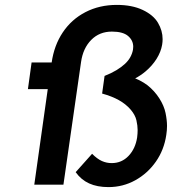

<svg xmlns="http://www.w3.org/2000/svg" viewBox="-20 -754 705 784"><path d="M423 10Q377 10 344 -5Q311 -20 289 -51L356 -126Q377 -105 396 -96.5Q415 -88 436 -88Q477 -88 505 -117.5Q533 -147 540 -193Q542 -209 542 -223Q542 -241 537 -263Q532 -285 513 -307Q494 -329 465.5 -345Q437 -361 397 -372L407 -444Q435 -455 455.5 -467.5Q476 -480 490 -493Q504 -506 512 -520.5Q520 -535 523 -551Q524 -557 524 -563Q524 -589 503 -607Q482 -625 437 -625Q386 -625 352.5 -591Q319 -557 311 -501L239 0H120L175 -390H94L109 -499H191Q201 -569 236.5 -622Q272 -675 329 -704.5Q386 -734 457 -734Q519 -734 562.5 -713.5Q606 -693 625 -661Q644 -629 644 -594Q644 -583 642 -571Q637 -542 619.5 -514Q602 -486 575 -463Q555 -446 532 -434Q559 -423 582 -406Q611 -383 630.5 -352.5Q650 -322 656 -292.5Q662 -263 662 -240Q662 -222 659 -203Q650 -142 616.5 -94Q583 -46 532.5 -18Q482 10 423 10Z"/></svg>

Font: Lexend Med
Style: Italic
Weight: 500
Italic angle: -8.13011°
Designer: Bonnie Shaver-Troup, Thomas Jockin
Foundry: Lexend
Version: Version 1.007